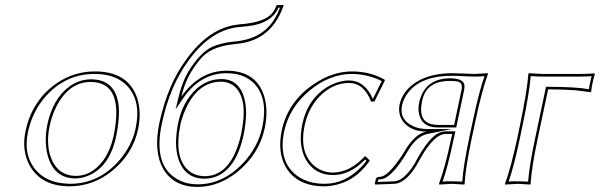

<svg xmlns="http://www.w3.org/2000/svg" viewBox="-20 -718 2344 750"><path d="M334.5 -397.9Q251 -397.9 201.7 -304.7Q183.1 -269 174.3 -228Q156.2 -143.1 187 -84Q215.8 -31.7 275.4 -30.8Q336.4 -30.8 380.4 -87.4Q410.6 -127 423.8 -187Q466.8 -397 334.5 -397.9ZM79.6 -205.1Q105.5 -326.7 201.2 -392.6Q269.5 -439 350.1 -439Q480 -439 515.1 -336.9Q533.7 -281.7 519.5 -213.9Q499.5 -119.1 421.4 -53.2Q346.2 9.3 252.9 9.8Q141.1 9.8 95.7 -71.8Q64 -130.9 79.6 -205.1ZM334.5 -408.2Q432.1 -408.2 443.4 -305.2Q444.8 -292 444.8 -278.8Q444.3 -237.8 433.6 -185.1Q408.2 -65.4 322.8 -30.8Q298.3 -21.5 275.4 -21Q189.5 -21 165.5 -113.8Q158.7 -141.6 158.7 -172.4Q159.2 -202.1 164.6 -230Q186.5 -334.5 253.4 -381.8Q291 -407.7 334.5 -408.2ZM89.4 -203.1Q69.3 -108.4 124.5 -48.8Q156.7 -15.1 206.1 -4.9Q228.5 -0.5 252.9 0Q368.2 0 448.2 -94.2Q495.6 -150.4 509.8 -216.3Q532.2 -321.8 478 -381.3Q447.8 -413.6 399.4 -424.3Q376 -429.2 350.1 -429.2Q235.8 -429.2 157.7 -340.8Q106.4 -282.2 89.4 -203.1Z M843.8 -398.9Q754.4 -398.9 705.6 -293Q692.4 -263.7 685.5 -234.9Q658.2 -105.5 714.4 -53.7Q740.7 -30.3 779.3 -29.8Q861.3 -29.8 902.3 -129.9Q914.1 -159.2 921.9 -193.8Q950.2 -328.6 898.4 -378.4Q876 -398.4 843.8 -398.9ZM602.5 -237.8Q635.3 -389.2 708.5 -486.8Q796.9 -609.4 909.2 -622.1Q913.6 -622.6 917 -623Q1010.7 -629.9 1042 -665Q1053.7 -679.2 1061 -698.2H1088.4Q1046.9 -575.2 934.6 -551.3Q917.5 -547.9 899.9 -545.9Q815.4 -538.6 774.9 -500Q756.3 -481.9 734.4 -449.2Q704.1 -404.8 688.5 -340.8Q759.3 -440.9 863.8 -441.9Q981.9 -441.9 1012.2 -341.3Q1028.3 -286.1 1014.2 -217.8Q992.7 -117.7 910.2 -48.8Q836.4 11.7 752 12.2Q659.2 12.2 617.7 -58.1Q579.1 -125.5 602.5 -237.8ZM843.8 -409.2Q917 -409.2 936 -327.1Q941.4 -303.2 941.4 -275.9Q940.9 -236.8 931.6 -191.9Q901.4 -49.8 812 -24.4Q795.4 -20 779.3 -20Q702.6 -20 677.2 -96.2Q667.5 -126 667.5 -162.1Q668 -197.3 675.8 -237.3Q693.8 -321.3 746.6 -370.1Q789.6 -408.7 843.8 -409.2ZM612.3 -235.8Q577.6 -72.8 671.4 -18.6Q691.9 -6.8 715.3 -1.5Q733.4 2 752 2Q851.6 2 930.7 -82Q987.8 -144 1004.4 -220.2Q1028.3 -332 974.1 -390.6Q946.8 -418.9 905.3 -428.2Q885.3 -432.1 863.8 -432.1Q762.7 -431.2 696.3 -335.4L666 -291L678.7 -343.3Q694.8 -409.2 726.1 -454.6Q766.6 -514.6 808.1 -534.7Q843.3 -550.8 898.9 -556.2Q1006.8 -565.9 1054.2 -647Q1065.4 -666 1073.7 -688H1067.9Q1043.9 -634.3 972.2 -619.6Q948.7 -615.2 918 -612.8Q807.6 -604.5 719.7 -485.8Q717.8 -482.9 716.3 -481Q644 -383.8 612.3 -235.8Z M1344.2 -394Q1276.4 -394 1223.1 -335.9Q1184.1 -292 1170.4 -230Q1147.9 -124.5 1205.1 -72.3Q1236.8 -44.4 1280.8 -43.9Q1347.7 -44.9 1404.3 -106.9H1408.2L1424.8 -90.8Q1367.2 -7.8 1277.3 7.3Q1261.7 9.8 1247.6 9.8Q1138.2 9.8 1094.7 -68.4Q1063.5 -126.5 1080.6 -208Q1104.5 -320.8 1205.6 -389.2Q1278.8 -439 1355 -439Q1426.8 -438.5 1481.9 -407.2L1483.4 -403.8L1442.9 -321.8L1429.7 -320.8Q1401.9 -393.1 1344.2 -394ZM1344.2 -403.8Q1405.8 -402.3 1436.5 -331.5L1471.2 -401.4Q1417.5 -428.2 1355 -429.2Q1266.6 -429.2 1187 -362.3Q1110.4 -297.4 1090.3 -206.1Q1065.9 -90.3 1136.7 -34.2Q1164.6 -12.7 1202.1 -4.4Q1224.1 0 1247.6 0Q1328.6 0 1392.1 -66.9Q1402.8 -78.1 1411.6 -89.8L1406.2 -94.7Q1347.7 -34.2 1280.8 -34.2Q1210 -34.2 1174.8 -94.7Q1154.8 -130.9 1154.8 -178.2Q1155.3 -204.6 1160.6 -231.9Q1182.6 -335 1264.6 -381.8Q1304.7 -403.3 1344.2 -403.8Z M1838.4 -251 1822.8 -178.2Q1797.9 -60.5 1794.9 0L1793.5 2.9Q1791.5 2.9 1745.1 0Q1745.1 0 1696.3 2.9L1694.8 0Q1718.8 -64.9 1740.7 -168.9L1746.6 -194.8H1721.2Q1675.8 -194.8 1621.1 -97.2Q1617.2 -90.3 1613.8 -84Q1574.7 -13.2 1531.2 -1.5Q1524.9 0 1520 0L1446.3 2.9L1443.8 0L1448.2 -19Q1451.2 -26.4 1459.5 -26.9L1467.8 -27.8Q1497.1 -31.2 1551.3 -112.3Q1559.6 -125 1565.9 -136.2Q1602.1 -194.8 1645.5 -204.1Q1586.9 -204.1 1556.2 -241.2Q1533.2 -270.5 1541 -310.1Q1552.7 -363.8 1606.9 -397.9Q1661.6 -431.6 1745.6 -432.1Q1764.2 -432.1 1791.5 -430.7Q1818.8 -429.2 1836.4 -429.2L1885.7 -432.1L1886.2 -429.2Q1863.3 -368.2 1838.4 -251ZM1753.9 -230 1782.7 -366.2Q1789.1 -395 1766.6 -399.9Q1755.9 -401.9 1736.3 -401.9Q1653.8 -401.9 1632.8 -338.4Q1629.9 -329.6 1628.4 -320.8Q1612.8 -246.6 1665.5 -232.9Q1676.8 -230.5 1689 -230ZM1828.6 -252.9Q1852.5 -364.3 1872.6 -420.4Q1855.5 -418.9 1836.4 -418.9Q1817.9 -418.9 1790.5 -420.4Q1763.2 -421.9 1745.6 -421.9Q1607.4 -421.9 1561.5 -336.4Q1553.7 -321.3 1550.8 -308.1Q1538.1 -249.5 1596.2 -224.1Q1607.4 -219.2 1619.1 -216.8Q1632.8 -214.4 1645.5 -213.9H1744.1L1647.5 -194.3Q1607.4 -184.6 1574.7 -130.9Q1516.6 -31.2 1475.1 -19Q1471.7 -18.1 1469.2 -18.1L1460.4 -17.1L1458 -16.6L1455.6 -7.3L1519.5 -9.8Q1555.2 -10.7 1595.2 -71.8Q1601.1 -80.6 1605 -88.9Q1655.8 -182.6 1696.3 -199.7Q1709 -204.6 1721.2 -205.1H1758.8L1750.5 -167Q1729 -65.9 1709 -8.8Q1725.6 -10.3 1745.1 -9.8Q1769 -9.8 1785.6 -8.3Q1789.6 -68.4 1813 -180.2ZM1762.2 -220.2H1689Q1627.9 -220.2 1616.7 -273.9Q1614.7 -283.7 1614.7 -292.5Q1614.7 -307.1 1618.7 -323.2Q1641.1 -410.6 1736.3 -412.1Q1786.1 -412.1 1793 -390.1Q1794.4 -384.8 1794.4 -378.9Q1793.9 -371.6 1792.5 -363.8Z M2011.2 -229Q2039.1 -361.8 2043.9 -429.2L2045.4 -432.1Q2047.4 -432.1 2096.7 -429.2H2247.1Q2272.5 -429.2 2302.2 -431.2L2303.7 -429.2Q2291 -385.3 2289.6 -360.8L2286.6 -357.9Q2286.6 -357.9 2229.5 -365.2Q2182.6 -368.7 2121.1 -369.1L2081.1 -180.2Q2056.2 -63 2052.7 0L2050.3 2.9Q2048.3 2.9 2002.9 0L1953.1 2.9L1952.6 0Q1975.6 -61.5 2001 -180.2ZM2021 -227.1 2010.7 -177.7Q1986.8 -64.9 1966.8 -8.8Q1983.9 -10.3 2002.9 -9.8Q2026.9 -9.8 2043 -8.3Q2047.4 -70.8 2071.3 -182.1L2112.8 -378.9H2121.1Q2227.1 -378.9 2280.3 -369.6Q2283.2 -391.1 2291 -420.4Q2265.6 -418.9 2247.1 -418.9H2096.7Q2072.3 -418.9 2053.2 -420.9Q2047.4 -352.5 2021 -227.1Z"/></svg>

Font: Linux Biolinum Outline O
Style: Italic
Weight: 400
Italic angle: -12°
Designer: Philipp H. Poll
Foundry: Philipp H. Poll
Version: Version 0.6.2